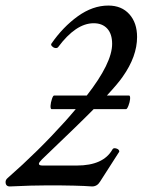

<svg xmlns="http://www.w3.org/2000/svg" viewBox="-48 -671 516 695"><path d="M-12.2 3.9Q-27.8 3.9 -27.8 -12.2Q-27.8 -20.5 -20 -26.9Q89.8 -123 188 -231.9Q189.9 -234.4 204.1 -250.2Q218.3 -266.1 226.1 -275.9H138.2Q134.3 -277.8 135 -288.8Q135.7 -299.8 139.9 -312.5Q144 -325.2 147.9 -325.2H266.1Q357.9 -442.9 357.9 -512.2Q357.9 -548.3 340.1 -567.6Q322.3 -586.9 291 -586.9Q226.6 -586.9 162.1 -500Q158.2 -496.1 151.6 -497.3Q145 -498.5 140.1 -503.7Q135.3 -508.8 138.2 -513.2Q179.7 -573.2 233.6 -612.1Q287.6 -650.9 344.2 -650.9Q392.1 -650.9 420.2 -619.6Q448.2 -588.4 448.2 -537.1Q448.2 -466.8 396 -393.1Q380.4 -370.1 338.9 -325.2H419.9Q423.8 -323.2 422.9 -312.3Q421.9 -301.3 417 -288.6Q412.1 -275.9 408.2 -275.9H291Q243.2 -227.1 104 -94.2Q92.8 -83 92.8 -78.1Q92.8 -71.8 106 -71.8H230Q326.2 -71.8 358.9 -129.9Q362.3 -136.7 373 -133.5Q383.8 -130.4 383.8 -122.1L314 -13.2Q303.7 3.9 285.2 3.9Q234.4 0 125 0Q67.9 0 -12.2 3.9Z"/></svg>

Font: Junicode SmCond
Style: Italic
Weight: 400
Width: 4
Italic angle: -11°
Designer: Peter S. Baker
Version: Version 2.206